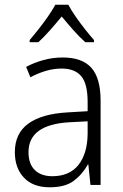

<svg xmlns="http://www.w3.org/2000/svg" viewBox="-20 -785 523 815"><path d="M246 -541Q329 -541 368 -497Q407 -453 407 -358V0H364L355 -87H353Q329 -44 292.5 -17Q256 10 191 10Q120 10 81.5 -31Q43 -72 43 -139Q43 -219 100.5 -260.5Q158 -302 268 -308L352 -313V-352Q352 -430 324.5 -462Q297 -494 242 -494Q209 -494 176 -484.5Q143 -475 109 -457L91 -501Q124 -519 164 -530Q204 -541 246 -541ZM274 -266Q101 -256 101 -139Q101 -89 128 -63Q155 -37 202 -37Q275 -37 313 -85Q351 -133 352 -217V-270ZM270 -765Q282 -742 301.5 -714Q321 -686 342 -659.5Q363 -633 379 -615V-606H342Q317 -628 291 -657.5Q265 -687 242 -715Q219 -687 193 -657.5Q167 -628 143 -606H106V-615Q123 -635 144 -661.5Q165 -688 184 -715.5Q203 -743 215 -765Z"/></svg>

Font: Noto Sans Sinhala SemiCondensed Light
Style: Regular
Weight: 300
Width: 4
Designer: Jelle Bosma - Monotype Design Team
Foundry: Monotype Imaging Inc.
Version: Version 2.006; ttfautohint (v1.8.4.7-5d5b)